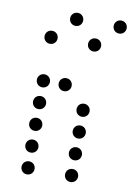

<svg xmlns="http://www.w3.org/2000/svg" viewBox="-86 -835 602 869"><g transform="rotate(10 215.0 -400.0)"><path d="M200 -720C217 -720 230 -733 230 -750C230 -767 217 -780 200 -780C183 -780 170 -767 170 -750C170 -733 183 -720 200 -720ZM400 -720C417 -720 430 -733 430 -750C430 -767 417 -780 400 -780C383 -780 370 -767 370 -750C370 -733 383 -720 400 -720ZM100 -620C117 -620 130 -633 130 -650C130 -667 117 -680 100 -680C83 -680 70 -667 70 -650C70 -633 83 -620 100 -620ZM300 -620C317 -620 330 -633 330 -650C330 -667 317 -680 300 -680C283 -680 270 -667 270 -650C270 -633 283 -620 300 -620ZM100 -420C117 -420 130 -433 130 -450C130 -467 117 -480 100 -480C83 -480 70 -467 70 -450C70 -433 83 -420 100 -420ZM200 -420C217 -420 230 -433 230 -450C230 -467 217 -480 200 -480C183 -480 170 -467 170 -450C170 -433 183 -420 200 -420ZM100 -320C117 -320 130 -333 130 -350C130 -367 117 -380 100 -380C83 -380 70 -367 70 -350C70 -333 83 -320 100 -320ZM300 -320C317 -320 330 -333 330 -350C330 -367 317 -380 300 -380C283 -380 270 -367 270 -350C270 -333 283 -320 300 -320ZM100 -220C117 -220 130 -233 130 -250C130 -267 117 -280 100 -280C83 -280 70 -267 70 -250C70 -233 83 -220 100 -220ZM300 -220C317 -220 330 -233 330 -250C330 -267 317 -280 300 -280C283 -280 270 -267 270 -250C270 -233 283 -220 300 -220ZM100 -120C117 -120 130 -133 130 -150C130 -167 117 -180 100 -180C83 -180 70 -167 70 -150C70 -133 83 -120 100 -120ZM300 -120C317 -120 330 -133 330 -150C330 -167 317 -180 300 -180C283 -180 270 -167 270 -150C270 -133 283 -120 300 -120ZM100 -20C117 -20 130 -33 130 -50C130 -67 117 -80 100 -80C83 -80 70 -67 70 -50C70 -33 83 -20 100 -20ZM300 -20C317 -20 330 -33 330 -50C330 -67 317 -80 300 -80C283 -80 270 -67 270 -50C270 -33 283 -20 300 -20Z"/></g></svg>

Font: TINY 5x3 60
Style: Regular
Weight: 150
Designer: Jack Halten Fahnestock
Foundry: Velvetyne Type Foundry
Version: Version 1.002;hotconv 1.0.109;makeotfexe 2.5.65596